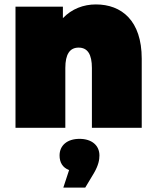

<svg xmlns="http://www.w3.org/2000/svg" viewBox="-20 -577 705 867"><path d="M413 -557C357 -557 304 -537 264 -495V-547H50V0H275V-270C275 -332 295 -362 335 -362C376 -362 395 -331 395 -270V0H620V-312C620 -484 529 -557 413 -557ZM266 270H365L404 205C425 169 429 144 429 125C429 80 395 50 339 50C283 50 249 80 249 125C249 157 263 180 292 191Z"/></svg>

Font: Chess Sans Black
Style: Regular
Weight: 900
Designer: Wolf Bōese
Foundry: Wolf Bōese
Version: Version 7.223;Glyphs 3.3 (3306)